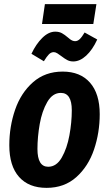

<svg xmlns="http://www.w3.org/2000/svg" viewBox="-20 -892 527 928"><path d="M25 -190Q25 -280 53 -361.5Q81 -443 139.5 -494.5Q198 -546 283 -546Q368 -546 415 -492.5Q462 -439 462 -340Q462 -251 434.5 -169.5Q407 -88 349 -36Q291 16 205 16Q119 16 72 -37Q25 -90 25 -190ZM327 -359Q327 -443 274 -443Q234 -443 208.5 -399Q183 -355 172 -292.5Q161 -230 161 -172Q161 -86 213 -86Q253 -86 278.5 -130.5Q304 -175 315.5 -238Q327 -301 327 -359ZM276 -621Q267 -628 257.5 -634Q248 -640 240 -640Q227 -640 216.5 -629.5Q206 -619 192 -596L132 -632Q154 -679 184.5 -709Q215 -739 247 -739Q266 -739 279.5 -731.5Q293 -724 308 -711Q310 -709 317 -703.5Q324 -698 330.5 -695.5Q337 -693 343 -693Q355 -693 365.5 -703Q376 -713 389 -735L450 -701Q427 -651 396.5 -623Q366 -595 334 -595Q318 -595 305.5 -601.5Q293 -608 276 -621ZM431 -776H183L197 -872H446Z"/></svg>

Font: Fira Sans Extra Condensed SemiBold
Style: Italic
Weight: 600
Width: 3
Italic angle: -8°
Designer: Carrois Corporate & Edenspiekermann AG
Foundry: Carrois Corporate GbR & Edenspiekermann AG
Version: Version 4.203